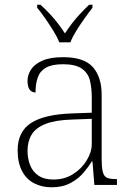

<svg xmlns="http://www.w3.org/2000/svg" viewBox="-20 -786 567 816"><path d="M199 10Q159 10 126 -6.5Q93 -23 74 -58.5Q55 -94 55 -147Q55 -226 111.5 -263Q168 -300 287 -304L370 -307V-371Q370 -413 362 -444.5Q354 -476 327.5 -494.5Q301 -513 248 -513Q201 -513 175.5 -498.5Q150 -484 140.5 -457Q131 -430 131 -393Q115 -393 106 -405Q97 -417 97 -443Q97 -467 111.5 -490Q126 -513 159.5 -528Q193 -543 248 -543Q337 -543 374.5 -501Q412 -459 412 -383V-111Q412 -76 416.5 -57Q421 -38 433 -31.5Q445 -25 471 -25H477V0H381L373 -100H370Q357 -78 335 -52Q313 -26 279.5 -8Q246 10 199 10ZM207 -23Q254 -23 290.5 -46Q327 -69 348.5 -104.5Q370 -140 370 -174V-281L289 -278Q216 -276 174 -259.5Q132 -243 114.5 -214Q97 -185 97 -145Q97 -112 108 -84Q119 -56 143.5 -39.5Q168 -23 207 -23ZM232 -606Q223 -629 206.5 -655.5Q190 -682 172 -708Q154 -734 138 -753V-766H152Q176 -744 193.5 -725Q211 -706 226 -686.5Q241 -667 256 -644Q271 -667 286 -686.5Q301 -706 318.5 -725Q336 -744 359 -766H373V-753Q358 -734 339.5 -708Q321 -682 304.5 -655.5Q288 -629 279 -606Z"/></svg>

Font: Noto Serif Khmer ExtraLight
Style: Regular
Weight: 250
Version: Version 2.003